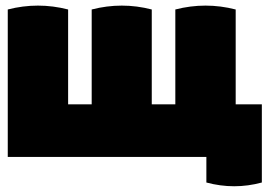

<svg xmlns="http://www.w3.org/2000/svg" viewBox="-20 -546 952 668"><path d="M891 -183V89Q795 115 698 89V0H7V-513Q112 -540 217 -513V-183H299V-513Q404 -540 508 -513V-183H590V-513Q695 -540 800 -513V-183Z"/></svg>

Font: Lilita One Rus
Style: Regular
Weight: 400
Designer: Juan Montoreano
Foundry: Juan Montoreano
Version: Version 1.002